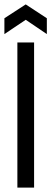

<svg xmlns="http://www.w3.org/2000/svg" viewBox="-24 -853 233 873"><path d="M55 0V-660H131V0ZM-4 -698V-770L93 -833L189 -770V-698L93 -763Z"/></svg>

Font: Bricolage Grotesque 48pt Condensed ExtraBold Light
Style: Regular
Weight: 300
Version: Version 1.000;gftools[0.9.30]